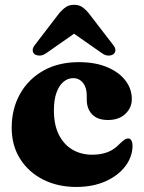

<svg xmlns="http://www.w3.org/2000/svg" viewBox="-20 -746 587 780"><path d="M515.5 -343.5Q515.5 -308 489.2 -283.2Q463 -258.5 418.5 -258.5Q376 -258.5 354.2 -281.5Q332.5 -304.5 332.5 -340.5V-357.5Q332.5 -390 317.2 -409.2Q302 -428.5 277 -428.5Q256 -428.5 238.2 -414Q220.5 -399.5 209.8 -370.5Q199 -341.5 199 -298Q199 -238.5 219.2 -198.5Q239.5 -158.5 274.5 -138Q309.5 -117.5 354.5 -117.5Q389.5 -117.5 416.8 -127.8Q444 -138 467.5 -163Q480 -175 487 -179.2Q494 -183.5 500.5 -183.5Q510 -183.5 514.2 -174.5Q518.5 -165.5 518.5 -152.5Q517.5 -108 488.5 -70Q459.5 -32 408.2 -9.2Q357 13.5 290 13.5Q214.5 13.5 155.2 -16.5Q96 -46.5 61.8 -100.5Q27.5 -154.5 27.5 -227Q27.5 -303.5 61 -363.8Q94.5 -424 155.8 -458.8Q217 -493.5 300.5 -493.5Q367 -493.5 415.2 -473.2Q463.5 -453 489.5 -419Q515.5 -385 515.5 -343.5ZM325 -640H236.5L395.5 -529Q408.5 -520 421.2 -520.2Q434 -520.5 441.5 -526.5Q448.5 -532.5 448.8 -542.5Q449 -552.5 438.5 -565L339.5 -693.5Q326 -709.5 313 -718Q300 -726.5 281 -726.5Q262 -726.5 248.8 -718Q235.5 -709.5 221.5 -693.5L123 -565Q112.5 -552.5 112.8 -542.5Q113 -532.5 119.5 -526.5Q128 -520.5 140.5 -520.2Q153 -520 166.5 -529Z"/></svg>

Font: Fraunces ExtraBold
Style: Regular
Weight: 800
Version: Version 1.000;[b76b70a41]